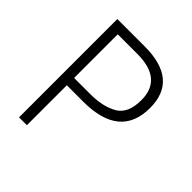

<svg xmlns="http://www.w3.org/2000/svg" viewBox="-193 -850 986 986"><g transform="rotate(45 300.0 -357.0)"><path d="M155 0V-290H274Q540 -290 540 -510Q540 -714 297 -714H98V0ZM155 -660H297Q480 -660 480 -507Q480 -410 422 -376.5Q364 -343 272 -343H155Z"/></g></svg>

Font: Noto Sans Mono UI Light
Style: Regular
Weight: 300
Designer: Monotype Design team
Foundry: Monotype Imaging Inc.
Version: 1.000